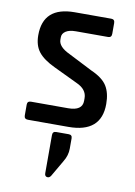

<svg xmlns="http://www.w3.org/2000/svg" viewBox="-85 -565 605 859"><g transform="rotate(10 217.5 -136.0)"><path d="M268 48V95Q268 126 250 155L207 229Q201 238 193 238Q179 238 179 222V49Q179 32 195 32H252Q268 32 268 48ZM245 0H61Q44 0 44 -17V-66Q44 -82 61 -82H229Q294 -82 294 -127V-139Q294 -179 247 -200L138 -252Q87 -276 64 -305Q41 -334 41 -381Q41 -510 184 -510H350Q366 -510 366 -493V-444Q366 -427 350 -427H204Q174 -427 158 -416.5Q142 -406 142 -389V-378Q142 -346 193 -322L303 -266Q355 -243 374.5 -211.5Q394 -180 394 -130Q394 0 245 0Z"/></g></svg>

Font: Rajdhani SemiBold
Style: Regular
Weight: 600
Designer: Satya Rajpurohit, Jyotish Sonowal
Foundry: Indian Type Foundry
Version: Version 1.201 February 1, 2022